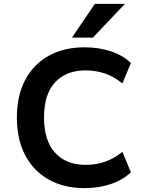

<svg xmlns="http://www.w3.org/2000/svg" viewBox="-20 -959 750 990"><path d="M416 11Q310 11 231.5 -33Q153 -77 110 -158.5Q67 -240 67 -353Q67 -466 110 -547Q153 -628 231.5 -671.5Q310 -715 416 -715Q489 -715 551.5 -694.5Q614 -674 655 -634L611 -529Q566 -565 520 -580.5Q474 -596 421 -596Q321 -596 264 -534.5Q207 -473 207 -354Q207 -234 264 -171.5Q321 -109 421 -109Q474 -109 520 -124.5Q566 -140 611 -176L655 -71Q614 -31 551.5 -10Q489 11 416 11ZM351 -765 469 -939H624L459 -765Z"/></svg>

Font: Nunito Sans 8pt
Style: Bold
Weight: 700
Version: Version 3.101;gftools[0.9.27]